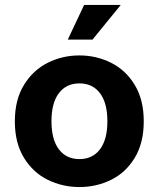

<svg xmlns="http://www.w3.org/2000/svg" viewBox="-20 -740 641 776"><path d="M40 -249.5Q40 -337 77 -397Q114 -457 173.4 -486.5Q232.7 -516 300.9 -516Q369 -516 428.5 -486.5Q488 -457 524.5 -397Q561 -337 561 -249.5Q561 -162 524.5 -102Q488 -42 428.6 -13Q369.3 16 301.1 16Q233 16 173.5 -13Q114 -42 77 -102Q40 -162 40 -249.5ZM414 -250Q414 -324 384 -363.5Q354 -403 301 -403Q248 -403 218 -363.5Q188 -324 188 -250Q188 -176 218 -136.5Q248 -97 301 -97Q354 -97 384 -136.5Q414 -176 414 -250ZM320 -720H468L354 -580H254Z"/></svg>

Font: Uncut Sans VF
Style: Regular
Weight: 400
Designer: Kasper Nordkvist
Foundry: Uncut Type
Version: Version 1.100;FEAKit 1.0